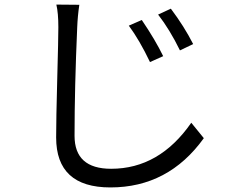

<svg xmlns="http://www.w3.org/2000/svg" viewBox="-20 -777 1040 845"><path d="M604 -689Q663.1 -602.1 698.2 -529.8L640.1 -503.9Q594.2 -600.1 546.9 -664.1ZM731.9 -738.8Q791 -660.2 830.1 -583L772 -555.2Q727.1 -647 675.8 -712.9ZM329.1 -755.9Q321.8 -707 319.8 -657.2Q308.1 -391.1 308.1 -179.2Q308.1 -34.2 469.2 -34.2Q681.2 -34.2 821.8 -236.8L877 -168.9Q721.2 47.9 465.8 47.9Q227.1 47.9 227.1 -171.9Q227.1 -250 231.9 -430.2Q236.8 -609.9 236.8 -657.2Q236.8 -720.2 228 -756.8Z"/></svg>

Font: Black Ops One [rus by aLiNcE]
Style: Regular
Weight: 400
Designer: James Grieshaber
Foundry: James Grieshaber
Version: Version 1.002;May 25, 2024;FontCreator 13.0.0.2680 64-bit